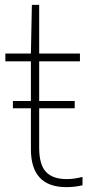

<svg xmlns="http://www.w3.org/2000/svg" viewBox="-20 -760 362 789"><path d="M319 -33V1.5Q286 9 252.5 9Q107 9 107 -147V-315H33V-345H107V-508H2V-540H107L111 -740H141V-540H308.5V-508H141V-345H287V-315H141V-153Q141 -83.5 168.8 -53.8Q196.5 -24 254.5 -24Q284 -24 319 -33Z"/></svg>

Font: Encode Sans Semi Condensed Thin
Style: Regular
Weight: 250
Width: 4
Designer: Multiple Designers
Foundry: Impallari Type
Version: Version 2.000